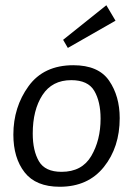

<svg xmlns="http://www.w3.org/2000/svg" viewBox="-20 -703 521 733"><path d="M421 -624 239 -520 221 -551 386 -683ZM31 -189Q31 -294 89 -374Q147 -454 260 -454Q356 -454 396.5 -395Q437 -336 437 -252Q437 -141 376.5 -65.5Q316 10 208 10Q117 10 74 -45Q31 -100 31 -189ZM105 -193Q105 -128 128.5 -87.5Q152 -47 215 -47Q293 -47 328.5 -107.5Q364 -168 364 -250Q364 -315 340 -356Q316 -397 252 -397Q179 -397 142 -340Q105 -283 105 -193Z"/></svg>

Font: Zilla Slab Regular
Style: Italic
Weight: 400
Italic angle: -6°
Designer: Typotheque.com
Foundry: Typotheque type foundry
Version: Version 1.1; 2017; ttfautohint (v1.6)